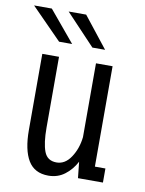

<svg xmlns="http://www.w3.org/2000/svg" viewBox="-93 -757 625 826"><g transform="rotate(10 219.0 -344.0)"><path d="M175.5 11.5Q115 11.5 87.2 -34.5Q59.5 -80.5 59.5 -167.5V-500H132.5V-191Q132.5 -123.5 146.2 -87Q160 -50.5 200.5 -50.5Q238 -50.5 263.2 -88.8Q288.5 -127 294 -177.5V-500H366.5V-61.5H412.5V0H303.5L296 -70.5Q277.5 -35 247 -11.8Q216.5 11.5 175.5 11.5ZM267 -564 139.5 -699H216L322.5 -564ZM121.5 -564 -11.5 -699H66L178.5 -564Z"/></g></svg>

Font: Trispace Condensed Light
Style: Regular
Weight: 300
Width: 3
Designer: Tyler Finck
Foundry: Etcetera Type Company
Version: Version 1.210; ttfautohint (v1.8.3)